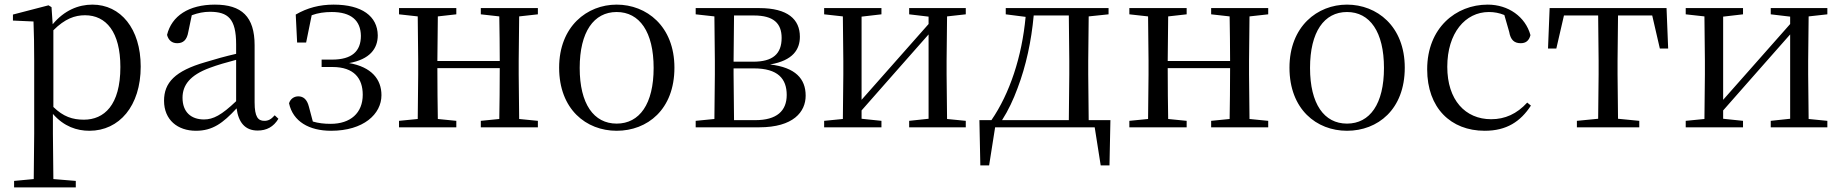

<svg xmlns="http://www.w3.org/2000/svg" viewBox="-20 -551 7974 831"><path d="M367 15C496 15 589 -92 589 -263C589 -427 502 -531 380 -531C319 -531 258 -506 208 -446L203 -520L190 -528L36 -488V-462L125 -458C127 -408 128 -355 128 -287V27L126 224L41 232V260H308V232L211 224L209 27V-58C257 -3 313 15 367 15ZM211 -420C261 -470 304 -485 348 -485C439 -485 501 -413 501 -261C501 -95 430 -33 343 -33C294 -33 254 -46 211 -88Z M1095 14C1134 14 1164 -2 1185 -37L1169 -52C1153 -34 1141 -28 1124 -28C1097 -28 1082 -45 1082 -108V-355C1082 -479 1026 -531 910 -531C797 -531 723 -482 703 -400C709 -377 724 -364 747 -364C772 -364 789 -377 795 -413L810 -485C837 -495 862 -500 888 -500C967 -500 1002 -470 1002 -359V-318C958 -308 911 -295 869 -282C737 -244 690 -193 690 -115C690 -32 749 15 828 15C900 15 945 -18 1004 -82C1012 -22 1040 14 1095 14ZM1002 -113C939 -53 903 -34 863 -34C807 -34 770 -66 770 -128C770 -183 803 -226 887 -257C921 -270 961 -281 1002 -292Z M1413 15C1553 15 1631 -57 1631 -139C1631 -208 1588 -261 1491 -278C1580 -294 1615 -340 1615 -398C1614 -481 1546 -531 1424 -531C1363 -531 1310 -517 1260 -488L1266 -367H1305L1329 -485C1356 -495 1384 -499 1416 -499C1499 -499 1541 -463 1542 -396C1542 -329 1503 -293 1417 -293H1372V-261H1419C1513 -261 1550 -211 1550 -141C1550 -62 1497 -15 1411 -15C1382 -15 1358 -18 1334 -25L1317 -89C1309 -121 1293 -134 1271 -134C1254 -134 1237 -124 1231 -104C1248 -25 1318 15 1413 15Z M2061 -489 2141 -480C2142 -426 2143 -346 2143 -287H1873L1875 -480L1955 -489V-516H1707V-489L1788 -480L1790 -288V-229L1788 -36L1707 -28V0H1955V-28L1875 -36C1874 -92 1873 -177 1873 -256H2143C2143 -177 2142 -92 2141 -36L2061 -28V0H2308V-28L2227 -36L2225 -229V-288L2227 -480L2308 -489V-516H2061Z M2649 15C2782 15 2899 -77 2899 -258C2899 -438 2778 -531 2649 -531C2521 -531 2400 -437 2400 -258C2400 -78 2517 15 2649 15ZM2649 -16C2550 -16 2489 -101 2489 -257C2489 -413 2550 -499 2649 -499C2748 -499 2809 -413 2809 -257C2809 -101 2748 -16 2649 -16Z M3071 0H3266C3414 0 3467 -67 3467 -137C3467 -210 3423 -259 3313 -272C3413 -289 3442 -338 3442 -392C3442 -467 3390 -516 3266 -516H2991V-489L3072 -480L3074 -288V-229L3072 -36L2991 -28V0ZM3157 -484H3243C3328 -484 3363 -450 3363 -387C3363 -317 3324 -284 3240 -284H3155ZM3155 -255H3243C3347 -255 3385 -210 3385 -140C3385 -71 3342 -31 3249 -31H3157L3155 -229Z M3915 -489 3999 -479V-447L3839 -266L3709 -119V-479L3795 -489V-516H3547V-489L3628 -480L3630 -288V-229L3628 -36L3547 -28V0H3795V-28L3709 -37V-73L3864 -249L3999 -402V-37L3915 -28V0H4160V-28L4079 -36L4077 -229V-288L4079 -480L4160 -489V-516H3915Z M4333 -489 4419 -478C4403 -305 4350 -146 4271 -31H4219L4223 165H4261L4287 0H4718L4744 165H4782L4786 -31H4692L4690 -229V-288L4692 -480L4778 -489V-516H4333ZM4606 -31H4317C4344 -73 4366 -120 4384 -169C4421 -266 4444 -374 4454 -484H4606L4608 -288V-229Z M5222 -489 5302 -480C5303 -426 5304 -346 5304 -287H5034L5036 -480L5116 -489V-516H4868V-489L4949 -480L4951 -288V-229L4949 -36L4868 -28V0H5116V-28L5036 -36C5035 -92 5034 -177 5034 -256H5304C5304 -177 5303 -92 5302 -36L5222 -28V0H5469V-28L5388 -36L5386 -229V-288L5388 -480L5469 -489V-516H5222Z M5810 15C5943 15 6060 -77 6060 -258C6060 -438 5939 -531 5810 -531C5682 -531 5561 -437 5561 -258C5561 -78 5678 15 5810 15ZM5810 -16C5711 -16 5650 -101 5650 -257C5650 -413 5711 -499 5810 -499C5909 -499 5970 -413 5970 -257C5970 -101 5909 -16 5810 -16Z M6406 15C6501 15 6561 -25 6606 -94L6590 -107C6545 -58 6494 -35 6434 -35C6322 -35 6244 -118 6244 -262C6244 -408 6322 -499 6424 -499C6447 -499 6469 -495 6491 -486L6512 -413C6518 -378 6534 -364 6562 -364C6584 -364 6598 -375 6604 -399C6582 -479 6508 -531 6419 -531C6281 -531 6157 -430 6157 -251C6157 -84 6259 15 6406 15Z M6896 0H7075V-28L6983 -37L6981 -229V-288L6983 -484H7131L7164 -341H7200L7193 -516H6687L6680 -341H6716L6749 -484H6897L6899 -288V-229L6897 -37L6805 -28V0Z M7644 -489 7728 -479V-447L7568 -266L7438 -119V-479L7524 -489V-516H7276V-489L7357 -480L7359 -288V-229L7357 -36L7276 -28V0H7524V-28L7438 -37V-73L7593 -249L7728 -402V-37L7644 -28V0H7889V-28L7808 -36L7806 -229V-288L7808 -480L7889 -489V-516H7644Z"/></svg>

Font: Source Han Serif CN
Style: Regular
Weight: 400
Designer: Ryoko NISHIZUKA 西塚涼子 (kana & ideographs); Frank Grießhammer (Latin, Greek & Cyrillic); Wenlong ZHANG 张文龙 (bopomofo); San
Foundry: Adobe
Version: Version 2.003;hotconv 1.1.1;makeotfexe 2.6.0